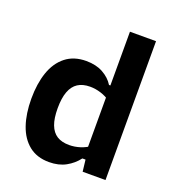

<svg xmlns="http://www.w3.org/2000/svg" viewBox="-140 -873 900 994"><g transform="rotate(20 310.0 -376.0)"><path d="M405.5 -765H549.2V0H423.3L412.1 -96.2H405.5ZM245.8 -545.3Q299.8 -545.3 338.3 -524Q376.9 -502.8 397.9 -468.8H427.1V-388.5Q399.8 -408.1 369.6 -417.6Q339.4 -427.1 310 -427.1Q269.2 -427.1 242.6 -409.8Q216 -392.6 202.6 -356.7Q189.2 -320.8 189.2 -264.9Q189.2 -209.2 202.5 -174.3Q215.8 -139.3 242.2 -122.6Q268.8 -105.9 309.7 -105.9Q340.2 -105.9 370.2 -115.5Q400.2 -125.2 427.1 -144.8V-64.2H398.4Q372.4 -29.8 333.6 -8.5Q294.8 12.8 241.8 12.8Q175.2 12.8 131.1 -22.5Q87 -57.9 65.6 -120.2Q44.2 -182.5 44.2 -264.9Q44.2 -347.7 65.8 -410.6Q87.4 -473.6 132.7 -509.5Q178 -545.3 245.8 -545.3Z"/></g></svg>

Font: Monaspace Neon Var ExtraLight
Style: Regular
Weight: 200
Designer: Riley Cran and the Lettermatic Team
Version: Version 1.200 (Monaspace Neon Var)